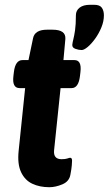

<svg xmlns="http://www.w3.org/2000/svg" viewBox="-20 -774 454 802"><path d="M321 -565Q309 -565 295 -570Q281 -575 282 -587Q283 -597 286.5 -610.5Q290 -624 293.5 -647.5Q297 -671 297 -710Q297 -730 312.5 -742Q328 -754 356 -754H373Q397 -754 405.5 -741.5Q414 -729 414 -710Q414 -685 403.5 -659.5Q393 -634 377.5 -612.5Q362 -591 346.5 -578Q331 -565 321 -565ZM186 8Q146 8 115 -6.5Q84 -21 68 -55Q52 -89 58 -145L85 -406H62Q30 -406 36 -456L38 -473Q44 -523 74 -523H99L118 -614Q125 -650 177 -650H199Q256 -650 253 -611L245 -523H291Q322 -523 316 -473L314 -456Q308 -406 279 -406H233L206 -147Q202 -109 237 -109Q253 -109 261.5 -112Q270 -115 273 -115Q281 -115 281 -103Q281 -99 280 -84.5Q279 -70 274 -44Q269 -16 240.5 -4Q212 8 186 8Z"/></svg>

Font: Asap
Style: Bold Italic
Weight: 700
Italic angle: -6°
Designer: Pablo Cosgaya
Foundry: Omnibus-Type
Version: Version 3.001; ttfautohint (v1.8.3)